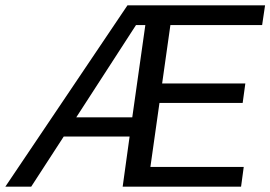

<svg xmlns="http://www.w3.org/2000/svg" viewBox="-51 -700 1014 720"><path d="M-31 0H66L188 -188H435L409 0H853L863 -74H513L547 -314H859L869 -387H557L588 -606H932L943 -680H427ZM235 -260 459 -606H494L445 -260Z"/></svg>

Font: Ronzino Oblique
Style: Italic
Weight: 400
Italic angle: -8°
Designer: Nunzio Mazzaferro
Foundry: Collletttivo
Version: Version 1.000;Glyphs 3.3 (3337)